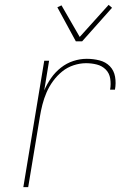

<svg xmlns="http://www.w3.org/2000/svg" viewBox="-20 -770 540 790"><path d="M76 0 162 -520H182L162 -398Q173 -424 190 -448.5Q207 -473 230.5 -491.5Q254 -510 281.5 -519Q309 -528 337 -528Q364 -528 389.5 -521.5Q415 -515 432 -497.5Q449 -480 453.5 -454Q458 -428 453 -401H433Q437 -424 433.5 -446.5Q430 -469 415 -484Q400 -499 378.5 -504.5Q357 -510 334 -510Q309 -510 283 -501.5Q257 -493 236 -476Q215 -459 198.5 -436.5Q182 -414 171.5 -389.5Q161 -365 154.5 -339.5Q148 -314 144 -289L96 0ZM292 -600 216 -740 233 -748 308 -618 427 -750 441 -738 318 -600Z"/></svg>

Font: Iosevka Thin Oblique
Style: Regular
Weight: 100
Italic angle: -9°
Monospace: yes
Designer: Belleve Invis
Foundry: Belleve Invis
Version: Version 32.5.0; ttfautohint (v1.8.4)